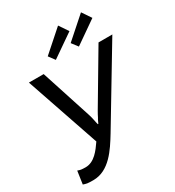

<svg xmlns="http://www.w3.org/2000/svg" viewBox="-227 -1097 1130 1240"><g transform="rotate(-30 338.0 -476.5)"><path d="M40 -93 26 3C36 7 46 9 55 11C70 13 85 13 100 13C219 13 291 -102 346 -192L676 -741H573L349 -363C340 -347 332 -333 327 -322C319 -310 315 -298 309 -286H305C302 -298 299 -310 297 -322C295 -334 291 -348 286 -365L164 -741H54L241 -194C207 -145 164 -84 98 -84C83 -84 72 -85 64 -86C56 -88 47 -90 40 -93ZM244 -827 278 -781 447 -898 401 -966ZM415 -827 450 -781 618 -898 572 -966Z"/></g></svg>

Font: Cheyenne Sans Medium
Style: Italic
Weight: 500
Italic angle: -8.13011°
Designer: The Public Sans project authors (U.S. Web Design System), Libre Franklin designed by Pablo Impallari and Rodrigo Fuenzal
Foundry: The Cheyenne Sans Project Authors
Version: Version 2.007